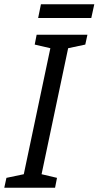

<svg xmlns="http://www.w3.org/2000/svg" viewBox="-62 -876 460 896"><path d="M116 -792H364L378 -856H129ZM-42 0H195L204 -46L132 -63L256 -651L336 -668L346 -714H109L100 -668L173 -651L49 -63L-32 -46Z"/></svg>

Font: Noto Sans Condensed
Style: Italic
Weight: 400
Width: 3
Italic angle: -12°
Designer: Monotype Design Team
Foundry: Monotype Imaging Inc.
Version: Version 2.013